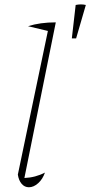

<svg xmlns="http://www.w3.org/2000/svg" viewBox="-20 -824 400 850"><path d="M179 -60Q169 -31 149 -13Q129 5 108 5Q89 5 76 -10Q63 -25 59 -51L192 -687L104 -708Q157 -725 227 -725L88 -36Q137 -38 179 -60ZM298 -654 315 -802Q339 -807 360 -802L317 -654Z"/></svg>

Font: Piazzolla Thin
Style: Italic
Weight: 100
Italic angle: -11.3°
Designer: Juan Pablo del Peral
Foundry: Huerta Tipografica
Version: Version 1.330